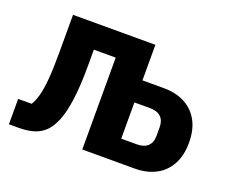

<svg xmlns="http://www.w3.org/2000/svg" viewBox="-93 -668 967 817"><g transform="rotate(20 390.5 -259.5)"><path d="M13 6V-109H74Q86 -128 94 -157.5Q102 -187 106 -234Q110 -281 110 -353V-525H483V-364H580Q634 -364 674.5 -343Q715 -322 737.5 -281.5Q760 -241 760 -182Q760 -124 737.5 -83Q715 -42 674.5 -21Q634 0 580 0H343V-416H244V-347Q244 -252 235.5 -190Q227 -128 212 -91Q197 -54 176 -33Q156 -13 127 -3.5Q98 6 54 6ZM483 -100H554Q586 -100 603 -116Q620 -132 620 -163V-201Q620 -232 603 -248Q586 -264 554 -264H483Z"/></g></svg>

Font: IBM Plex Sans Condensed
Style: Bold
Weight: 700
Width: 3
Designer: Mike Abbink, Paul van der Laan, Pieter van Rosmalen
Foundry: Bold Monday
Version: Version 3.201